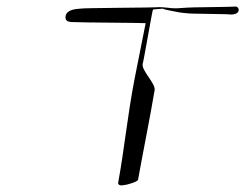

<svg xmlns="http://www.w3.org/2000/svg" viewBox="-20 -596 741 580"><path d="M337 -44C336 -38 343 -34 354 -37C363 -37 396 -47 397 -53C413 -142 432 -234 447 -323C451 -344 407 -382 411 -403C413 -406 440 -564 442 -567C442 -568 470 -569 470 -570C475 -569 478 -567 484 -566L499 -563C513 -560 528 -557 545 -556C545 -554 678 -554 678 -552C687 -552 699 -555 701 -564C702 -571 697 -578 687 -576C687 -575 546 -574 546 -573C536 -572 526 -572 516 -571C493 -570 475 -576 452 -574C452 -573 224 -572 224 -570C206 -569 180 -566 178 -546C176 -526 197 -530 214 -529C214 -528 420 -527 420 -526L386 -355C364 -239 357 -155 337 -44Z"/></svg>

Font: Photofail
Style: It
Weight: 400
Foundry: Cannot Into Space Fonts
Version: Version 0.97